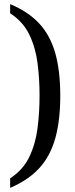

<svg xmlns="http://www.w3.org/2000/svg" viewBox="-20 -779 363 927"><path d="M29 128V82Q92 41 122 -22.5Q152 -86 161.5 -162Q171 -238 171 -317Q171 -397 161.5 -472.5Q152 -548 122 -611Q92 -674 29 -715V-759Q116 -723 169 -666Q222 -609 246.5 -523.5Q271 -438 271 -317Q271 -196 246.5 -110Q222 -24 169 33.5Q116 91 29 128Z"/></svg>

Font: Noto Serif Khmer SemiCondensed
Style: Regular
Weight: 400
Width: 4
Designer: Danh Hong and the Monotype Design Team
Foundry: Monotype Imaging Inc.
Version: Version 2.004; ttfautohint (v1.8.4.7-5d5b)